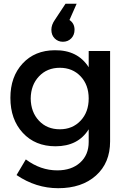

<svg xmlns="http://www.w3.org/2000/svg" viewBox="-20 -803 680 1020"><path d="M35.2 -283.2Q35.2 -395.5 100.1 -465.6Q165 -535.6 271 -536.1Q392.6 -537.6 451.2 -445.8V-532.2H564.9V-51.8Q564.9 62.5 489.7 129.6Q414.6 196.8 289.1 196.8Q170.9 196.8 67.9 127L117.2 43.9Q195.3 102.1 284.2 102.1Q359.9 102.1 405.5 61Q451.2 20 451.2 -48.8V-116.2Q395 -25.9 274.9 -25.9Q167 -25.9 101.1 -97.2Q35.2 -168.5 35.2 -283.2ZM143.1 -279.8Q144 -207.5 186.8 -161.9Q229.5 -116.2 297.9 -116.2Q365.2 -116.2 408.2 -161.9Q451.2 -207.5 451.2 -279.8Q451.2 -352.1 408.2 -397.5Q365.2 -442.9 297.9 -442.9Q230 -442.9 187 -397.2Q144 -351.6 143.1 -279.8ZM252.9 -645Q252.9 -670.9 271 -696.8L328.1 -783.2H387.2L349.1 -696.8Q376 -678.7 376 -645Q376 -617.2 358.4 -599.1Q340.8 -581.1 314 -581.1Q288.6 -581.1 270.8 -598.6Q252.9 -616.2 252.9 -645Z"/></svg>

Font: Trueno
Style: Rg
Weight: 400
Designer: Julieta Ulanovsky
Foundry: Julieta Ulanovsky
Version: Version 3.001b